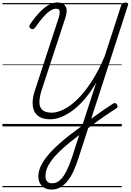

<svg xmlns="http://www.w3.org/2000/svg" viewBox="-20 -1031 1066 1566"><path d="M400 515Q369 515 345 502.5Q321 490 307 466Q293 442 293 407Q293 358 320 309Q347 260 392 211Q437 162 494 114.5Q551 67 612 23Q672 -24 726 -64Q780 -104 825.5 -135Q871 -166 903 -186Q913 -192 920 -190.5Q927 -189 934 -178Q941 -166 938.5 -159Q936 -152 926 -145Q884 -119 832.5 -83.5Q781 -48 724.5 -5.5Q668 37 610 83Q557 123 510 163.5Q463 204 427 244.5Q391 285 371 325Q351 365 351 404Q351 434 365 449Q379 464 405 464Q441 464 469.5 438Q498 412 521.5 365.5Q545 319 566 256L765 -358Q720 -281 671.5 -224Q623 -167 573.5 -130.5Q524 -94 477.5 -76Q431 -58 389 -58Q340 -58 307.5 -75Q275 -92 260 -123Q245 -154 246 -197Q247 -240 264 -291L457 -881Q469 -918 466.5 -939Q464 -960 437 -960Q416 -960 390 -943.5Q364 -927 334 -893.5Q304 -860 269 -809Q260 -796 250.5 -793.5Q241 -791 230 -798Q220 -804 219 -812.5Q218 -821 225 -832Q269 -897 308.5 -936.5Q348 -976 382.5 -993.5Q417 -1011 448 -1011Q496 -1011 515 -979Q534 -947 511 -879L319 -294Q301 -237 301.5 -196Q302 -155 326.5 -133.5Q351 -112 402 -112Q445 -112 498.5 -138Q552 -164 610 -220Q668 -276 725 -363Q782 -450 833 -570L969 -989Q972 -1000 980 -1005Q988 -1010 1002 -1010Q1016 -1010 1022 -1005Q1028 -1000 1024 -989L619 262Q601 317 580 363.5Q559 410 532.5 443.5Q506 477 473.5 496Q441 515 400 515ZM0 486H973V496H0ZM0 -20H973V0H0ZM0 -505H973V-500H0ZM0 -1006H973V-996H0Z"/></svg>

Font: Playwrite CA Guides
Style: Regular
Weight: 400
Designer: Veronika Burian, José Scaglione
Foundry: TypeTogether
Version: Version 1.003